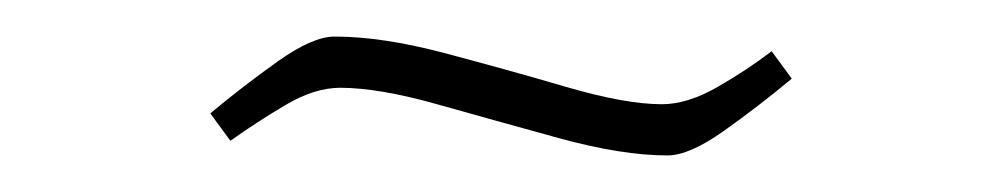

<svg xmlns="http://www.w3.org/2000/svg" viewBox="-20 -381 548 105"><path d="M163 -361Q189 -361 223 -352Q257 -343 289.5 -333.5Q322 -324 342 -324Q356 -324 372.5 -333.5Q389 -343 402 -353L413 -338Q395 -323 376 -309.5Q357 -296 345 -296Q320 -296 285.5 -305.5Q251 -315 219 -324Q187 -333 166 -333Q152 -333 136 -323.5Q120 -314 106 -304L95 -319Q113 -334 132 -347.5Q151 -361 163 -361Z"/></svg>

Font: Grenze Gotisch Thin
Style: Regular
Weight: 100
Designer: Renata Polastri
Foundry: Omnibus-Type
Version: Version 1.001